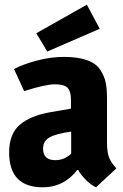

<svg xmlns="http://www.w3.org/2000/svg" viewBox="-20 -788 526 820"><path d="M406 -665 182 -568 135 -646 351 -768ZM437 -367V-179Q437 -142 444.5 -119Q452 -96 477 -69L390 12Q367 1 345.5 -21Q324 -43 314 -62H310Q252 12 163 12Q19 12 19 -137Q19 -216 64.5 -255Q110 -294 196 -309L283 -324V-364Q283 -397 269 -412.5Q255 -428 215 -428Q175 -428 83 -399L40 -493Q74 -512 134.5 -528.5Q195 -545 253.5 -545Q312 -545 351.5 -531Q391 -517 408.5 -489.5Q426 -462 431.5 -435Q437 -408 437 -367ZM164 -153Q164 -104 216 -104Q256 -104 284 -132V-226Q220 -217 192 -201.5Q164 -186 164 -153Z"/></svg>

Font: Magra
Style: Bold
Weight: 600
Designer: Viviana Monsalve
Foundry: Viviana Monsalve
Version: Version 1.001